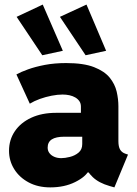

<svg xmlns="http://www.w3.org/2000/svg" viewBox="-20 -812 600 840"><path d="M200.2 7.8Q146 7.8 105.5 -13.9Q64.9 -35.6 42.2 -72Q19.5 -108.4 19.5 -152.3Q19.5 -200.2 44.9 -237.8Q70.3 -275.4 116.7 -296.9Q163.1 -318.4 225.6 -318.4H360.4V-213.9H261.7Q224.6 -213.9 206.5 -202.1Q188.5 -190.4 188.5 -166Q188.5 -152.3 196.3 -142.1Q204.1 -131.8 217.5 -126Q231 -120.1 248 -120.1Q264.2 -120.1 285.9 -125.5Q307.6 -130.9 323.7 -144.3Q339.8 -157.7 339.8 -181.6V-250L334 -269.5V-345.7Q334 -359.4 327.4 -369.1Q320.8 -378.9 309.6 -385.5Q298.3 -392.1 283.9 -395.3Q269.5 -398.4 253.9 -398.4Q231.9 -398.4 205.8 -393.3Q179.7 -388.2 154.5 -379.2Q129.4 -370.1 110.4 -358.4L51.8 -486.3Q70.8 -497.1 102.5 -508.5Q134.3 -520 176.5 -528.1Q218.8 -536.1 269.5 -536.1Q345.7 -536.1 391.4 -518.3Q437 -500.5 460 -472.2Q482.9 -443.8 490.5 -410.9Q498 -377.9 498 -347.7V-194.3Q498 -170.4 505.4 -157.7Q512.7 -145 528.3 -139.6L540 -135.7L480.5 7.8L460 2Q412.1 -11.7 385.5 -37.4Q358.9 -63 353.5 -87.9L396.5 -57.6H318.4L370.1 -68.4Q355.5 -38.6 308.6 -15.4Q261.7 7.8 200.2 7.8ZM354.5 -570.3 242.2 -738.3 358.4 -792 444.3 -589.8ZM165 -570.3 52.7 -738.3 167 -792 254.9 -589.8Z"/></svg>

Font: Reddit Sans Black
Style: Regular
Weight: 900
Version: Version 1.014